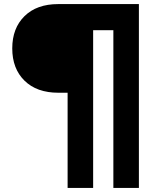

<svg xmlns="http://www.w3.org/2000/svg" viewBox="-20 -720 770 940"><path d="M265 -266Q160 -266 100 -325Q40 -384 40 -483Q40 -582 100 -641Q160 -700 265 -700H564V-572H350V-266ZM311 200V-700H436V200ZM535 200V-700H660V200Z"/></svg>

Font: Fustat ExtraBold
Style: Regular
Weight: 800
Designer: Mohamed Gaber, Khaled Hosny, Laura Garcia Mut
Foundry: Kief Type Foundry, Alif Type Foundry, Hard Type Foundry
Version: Version 1.007